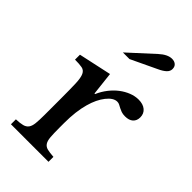

<svg xmlns="http://www.w3.org/2000/svg" viewBox="-242 -882 962 962"><g transform="rotate(45 238.5 -401.5)"><path d="M222 -159Q222 -118 224 -94Q226 -70 234.5 -57.5Q243 -45 259 -41Q275 -37 304 -35V0H38V-35Q67 -36 84 -40.5Q101 -45 110 -57Q119 -69 121.5 -91.5Q124 -114 124 -152V-269Q124 -337 122.5 -375Q121 -413 112.5 -431Q104 -449 86 -452.5Q68 -456 36 -456V-491L211 -529L225 -405H229Q242 -435 261.5 -460Q281 -485 304 -502.5Q327 -520 352.5 -530Q378 -540 403 -540Q435 -540 453.5 -524.5Q472 -509 472 -483Q472 -459 457 -445.5Q442 -432 414 -432Q398 -432 387 -436Q376 -440 367.5 -444.5Q359 -449 351.5 -453Q344 -457 335 -457Q308 -457 281 -423Q254 -389 239 -335Q222 -275 222 -193ZM180 -651 310 -770Q346 -803 377 -803Q394 -803 404.5 -794Q415 -785 415 -768Q415 -752 401.5 -739.5Q388 -727 364 -716L227 -651Z"/></g></svg>

Font: SVN-Libre Baskerville
Style: Regular
Weight: 400
Designer: Pablo Impallari, Rodrigo Fuenzalida
Foundry: Pablo Impallari, Rodrigo Fuenzalida
Version: Version 1.000; ttfautohint (v1.8.4)